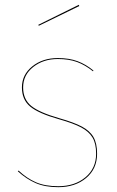

<svg xmlns="http://www.w3.org/2000/svg" viewBox="-20 -768 487 797"><path d="M368 -475 366 -472Q334 -498 300 -510.5Q266 -523 220 -523Q160 -523 118 -490Q76 -457 76 -405Q76 -356 109.5 -328.5Q143 -301 227 -277Q287 -260 320 -242.5Q353 -225 368 -199Q383 -173 383 -130Q383 -67 337.5 -29Q292 9 222 9Q167 9 128 -8Q89 -25 54 -57L57 -60Q91 -28 129 -11.5Q167 5 222 5Q290 5 334.5 -32Q379 -69 379 -130Q379 -172 364 -197Q349 -222 317 -239Q285 -256 225 -273Q140 -297 105.5 -325.5Q71 -354 71 -405Q71 -458 114 -492.5Q157 -527 220 -527Q267 -527 302 -514Q337 -501 368 -475ZM309 -743 141 -661 139 -665 307 -748Z"/></svg>

Font: FiraGO Four
Style: Regular
Weight: 100
Designer: bBox Type
Foundry: bBox Type GmbH
Version: Version 1.001